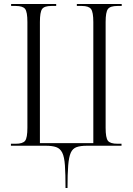

<svg xmlns="http://www.w3.org/2000/svg" viewBox="-20 -734 669 967"><path d="M310 213Q310 142 307 99Q304 56 293.5 35Q283 14 263 7Q243 0 210 0H35V-10H59Q95 -10 106.5 -25Q118 -40 118 -91V-623Q118 -674 106.5 -689Q95 -704 59 -704H36V-714H263V-704H239Q203 -704 192 -688.5Q181 -673 181 -623V-13H450V-623Q450 -673 438.5 -688.5Q427 -704 392 -704H367V-714H593V-704H572Q535 -704 523.5 -688.5Q512 -673 512 -623V-90Q512 -40 523.5 -25Q535 -10 572 -10H592V0H418Q385 0 365.5 7Q346 14 336.5 35Q327 56 323.5 99Q320 142 320 213Z"/></svg>

Font: Noto Serif Display Condensed Light
Style: Regular
Weight: 300
Width: 3
Designer: Monotype Design Team
Foundry: Monotype Imaging Inc.
Version: Version 2.009